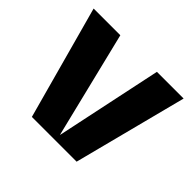

<svg xmlns="http://www.w3.org/2000/svg" viewBox="-125 -649 798 798"><g transform="rotate(45 274.0 -250.0)"><path d="M282 -31H283L382 -500H539L410 0H147L10 -500H167Z"/></g></svg>

Font: Fivo Sans Modern
Style: Regular
Weight: 700
Designer: Alexander Slobzheninov
Foundry: Alexander Slobzheninov
Version: 1.0